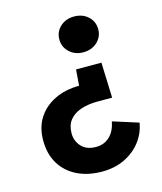

<svg xmlns="http://www.w3.org/2000/svg" viewBox="-110 -647 751 892"><g transform="rotate(-15 265.5 -201.0)"><path d="M398 -326 404 -156H333Q288 -156 253 -144Q218 -132 198.5 -107.5Q179 -83 179 -44Q179 -7 203.5 19.5Q228 46 273 46Q313 46 339.5 20.5Q366 -5 374 -50L497 -11Q489 38 459 77.5Q429 117 381 140.5Q333 164 272 164Q203 164 151.5 138.5Q100 113 71.5 66Q43 19 43 -46Q43 -109 72 -154Q101 -199 152.5 -224Q204 -249 270 -249L276 -326ZM330 -566Q371 -566 397.5 -541.5Q424 -517 424 -480Q424 -444 397.5 -419Q371 -394 330 -394Q290 -394 263.5 -419Q237 -444 237 -480Q237 -517 263.5 -541.5Q290 -566 330 -566Z"/></g></svg>

Font: Parkinsans Light SemiBold
Style: Regular
Weight: 600
Version: Version 1.000